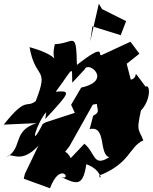

<svg xmlns="http://www.w3.org/2000/svg" viewBox="-20 -954 816 1026"><path d="M657 -613 725 -667 677 -731 524 -660C497 -647 557 -737 391 -607C387 -798 376 -721 273 -718C242 -592 342 -646 138 -702C169 -523 245 -602 171 -414C119 -373 123 -443 0 -288L176 -296C45 -255 103 -167 18 -115C38 -148 86 -69 185 -175L113 -25L107 1L247 52C304 -97 366 13 308 -8C390 32 424 43 441 -76C516 -54 530 21 508 -15C678 -81 668 -169 746 -204C718 -275 703 -242 749 -430L620 -323C782 -312 797 -514 758 -491C670 -605 733 -542 679 -528ZM433 -584C452 -631 584 -523 414 -486L360 -394L380 -351L223 -300L208 -291C133 -143 173 -292 227 -355L222 -318C358 -464 359 -470 278 -464C376 -596 364 -607 366 -512ZM358 -109C316 -193 256 -116 251 -45L351 -172L476 -395L555 -409L527 -528C455 -377 541 -366 478 -336L459 -264C551 -285 506 -130 564 -114C477 -59 491 -136 431 -186ZM508 -934 462 -732 474 -813 625 -766 654 -841 526 -905Z"/></svg>

Font: Asimov Silicon
Style: Regular
Weight: 400
Designer: Google
Version: Version 2.000980; 2014